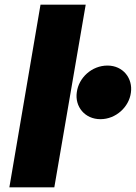

<svg xmlns="http://www.w3.org/2000/svg" viewBox="-20 -800 580 820"><path d="M153 -780 20 0H212L346 -780ZM308 -406C299 -345 342 -291 409 -291C475 -291 531 -343 539 -404C548 -465 506 -520 439 -520C372 -520 316 -468 308 -406Z"/></svg>

Font: Jost* Black
Style: Italic
Weight: 900
Italic angle: -10°
Version: Version 3.7